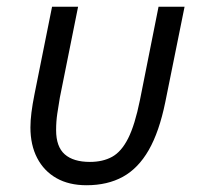

<svg xmlns="http://www.w3.org/2000/svg" viewBox="-20 -536 597 568"><path d="M211 -516 157 -247Q153 -223 149.5 -200Q146 -177 146 -151Q146 -102 171.5 -79.5Q197 -57 246 -57Q284 -57 311.5 -72Q339 -87 359 -126.5Q379 -166 394 -240L449 -516H526L469 -234Q451 -146 420 -92Q389 -38 343.5 -13Q298 12 236 12Q184 12 147 -9Q110 -30 90 -68.5Q70 -107 70 -159Q70 -179 73 -203Q76 -227 82 -257L134 -516Z"/></svg>

Font: IBM Plex Sans
Style: Italic
Weight: 400
Italic angle: -11.31°
Designer: Mike Abbink, Paul van der Laan, Pieter van Rosmalen
Foundry: Bold Monday
Version: Version 3.201